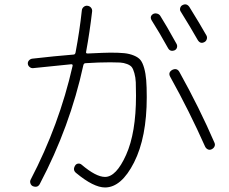

<svg xmlns="http://www.w3.org/2000/svg" viewBox="-20 -826 1040 872"><path d="M743.2 -607.4Q703.1 -679.7 668.9 -733.4Q658.2 -752 675.8 -762.7Q683.6 -766.6 693.4 -764.2Q703.1 -761.7 708 -753.9Q732.4 -715.8 782.2 -626Q786.1 -618.2 783.7 -609.9Q781.2 -601.6 773.4 -597.7Q752.9 -589.8 743.2 -607.4ZM908.2 -634.8Q889.6 -625 877.9 -644.5Q845.7 -701.2 800.8 -773.4Q795.9 -780.3 798.3 -789.6Q800.8 -798.8 808.6 -802.7Q827.1 -812.5 839.8 -794.9Q889.6 -714.8 918 -664.1Q921.9 -656.2 918.9 -647.5Q916 -638.7 908.2 -634.8ZM794.9 -499Q885.7 -335.9 954.1 -177.7Q958 -168.9 954.1 -160.6Q950.2 -152.3 940.9 -147.9Q931.6 -143.6 923.3 -147.9Q915 -152.3 911.1 -161.1Q839.8 -321.3 752.9 -477.5Q742.2 -497.1 762.7 -508.8Q784.2 -518.6 794.9 -499ZM130.9 -516.6Q122.1 -515.6 114.7 -521.5Q107.4 -527.3 106.4 -536.1Q105.5 -544.9 111.8 -551.8Q118.2 -558.6 127 -559.6Q228.5 -571.3 313.5 -578.1Q321.3 -578.1 323.2 -587.9Q341.8 -686.5 351.6 -778.3Q352.5 -788.1 359.9 -794.4Q367.2 -800.8 377 -799.8Q386.7 -798.8 393.1 -791.5Q399.4 -784.2 398.4 -774.4Q387.7 -681.6 371.1 -590.8Q369.1 -583 377.9 -583Q458 -586.9 481.4 -586.9Q520.5 -586.9 544.4 -584.5Q568.4 -582 588.4 -573.7Q608.4 -565.4 618.2 -553.2Q627.9 -541 634.8 -516.6Q641.6 -492.2 644 -462.4Q646.5 -432.6 646.5 -384.8Q646.5 -202.1 588.9 -88.4Q531.2 25.4 457 25.4Q405.3 25.4 326.2 -40Q308.6 -53.7 321.3 -74.2Q326.2 -82 335 -83Q343.8 -84 350.6 -78.1Q416 -22.5 457 -22.5Q507.8 -22.5 552.7 -122.6Q597.7 -222.7 597.7 -391.6Q597.7 -429.7 596.7 -452.1Q595.7 -474.6 590.3 -493.7Q585 -512.7 578.6 -521Q572.3 -529.3 557.1 -535.2Q542 -541 525.4 -542Q508.8 -543 480.5 -543Q428.7 -543 369.1 -539.1Q360.4 -539.1 358.4 -529.3Q297.9 -251 161.1 8.8Q151.4 28.3 128.9 19.5Q121.1 15.6 118.2 6.8Q115.2 -2 119.1 -9.8Q249 -258.8 309.6 -526.4Q311.5 -534.2 303.7 -534.2Q239.3 -528.3 130.9 -516.6Z"/></svg>

Font: Rounded Mgen+ 2m light
Style: Regular
Weight: 200
Designer: [Source Han Sans]
Ryoko NISHIZUKA  (kana & ideographs); Paul D. Hunt (Latin, Greek & Cyrillic); Wenlong ZHANG  (bopomofo
Version: Version 1.059.20150602